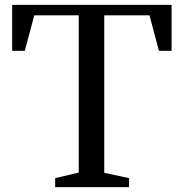

<svg xmlns="http://www.w3.org/2000/svg" viewBox="-20 -770 756 790"><path d="M207 0V-37L304 -60V-707H121L82 -561H30V-750H686V-561H634L595 -707H409V-59L511 -37V0Z"/></svg>

Font: Ledger
Style: Regular
Weight: 400
Designer: Denis Masharov
Foundry: Denis Masharov
Version: 1.001